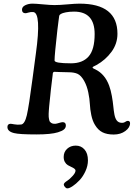

<svg xmlns="http://www.w3.org/2000/svg" viewBox="-20 -725 749 1048"><path d="M267.6 -317.4 257.8 -236.3Q256.3 -221.7 254.4 -202.4Q252.4 -183.1 251.2 -171.9Q250 -160.6 248.5 -145.8Q247.1 -130.9 246.6 -122.3Q246.1 -113.8 245.6 -103.5Q245.1 -93.3 245.8 -87.2Q246.6 -81.1 247.6 -74.7Q248.5 -68.4 250.2 -64.5Q252 -60.5 254.9 -58.1Q262.2 -50.8 272.5 -49.6Q282.7 -48.3 291 -50.8Q299.3 -53.2 309.3 -55.9Q319.3 -58.6 324.7 -58.1Q339.4 -56.6 339.4 -40Q339.4 -27.3 329.3 -18.6Q319.3 -9.8 296.4 -2.9Q258.8 8.8 178.7 8.8Q85.4 8.8 57.1 1.5Q20.5 -7.3 20.5 -31.7Q20.5 -47.4 35.6 -49.3Q40.5 -49.8 57.9 -46.4Q75.2 -43 95.7 -45.4Q115.2 -48.3 126.5 -96.4Q137.7 -144.5 157.7 -296.9L175.8 -432.6Q206.5 -654.3 161.6 -659.2Q149.4 -660.6 135.7 -656.5Q122.1 -652.3 117.2 -652.8Q100.1 -654.3 100.1 -671.9Q100.1 -688 117.9 -696.5Q135.7 -705.1 157.2 -705.1Q174.3 -705.1 214.8 -701.2Q255.4 -697.3 277.3 -697.3Q305.7 -697.3 348.1 -701.2Q390.6 -705.1 414.1 -705.1Q621.1 -705.1 621.1 -541Q621.1 -486.3 588.6 -442.1Q556.2 -397.9 506.8 -370.1Q503.9 -368.7 497.8 -365.7Q491.7 -362.8 488.5 -360.8Q485.4 -358.9 485.4 -356.9Q485.4 -355.5 486.3 -354.2Q487.3 -353 489.3 -351.8Q491.2 -350.6 493.2 -349.6Q495.1 -348.6 498 -347.4Q501 -346.2 502.4 -345.2Q552.7 -319.8 575.7 -257.8Q585 -232.4 590.6 -200.7Q596.2 -168.9 598.4 -145.3Q600.6 -121.6 604.5 -100.3Q608.4 -79.1 617.4 -67.4Q626.5 -55.7 642.6 -54.7Q654.8 -53.7 663.6 -59.8Q672.4 -65.9 678.7 -65.4Q689.9 -64 689.9 -52.7Q689.9 -28.8 664.1 -9.8Q638.2 9.3 600.6 9.3Q564 9.3 539.8 -2.7Q515.6 -14.6 498.5 -43Q484.9 -64.9 478.3 -96.9Q471.7 -128.9 470.5 -157Q469.2 -185.1 461.9 -220.5Q454.6 -255.9 439.5 -283.2Q422.4 -313.5 403.3 -322Q384.3 -330.6 354 -330.6Q335 -330.6 305.9 -331.8Q276.9 -333 275.9 -333Q267.6 -332 267.6 -317.4ZM367.7 -379.4Q430.7 -379.4 463.6 -416.7Q496.6 -454.1 496.6 -539.1Q496.6 -661.6 384.3 -661.6Q358.4 -661.6 339.4 -657.7Q320.3 -653.8 312.3 -648.9Q304.2 -644 303.2 -638.7Q302.7 -634.8 299.1 -608.2Q295.4 -581.5 293 -559.6L281.7 -452.1Q277.8 -412.1 277.8 -394.5Q278.3 -379.4 367.7 -379.4ZM328.1 282.2Q328.1 273.4 347.7 261.2Q359.9 253.4 376 235.8Q392.1 218.3 392.1 206.5Q392.1 200.2 385.5 195.3Q378.9 190.4 369.4 186.3Q359.9 182.1 350.3 176.5Q340.8 170.9 334.2 159.4Q327.6 147.9 327.6 131.8Q327.6 104.5 346.4 87.2Q365.2 69.8 393.6 69.8Q422.9 69.8 441.4 91.1Q460 112.3 460 150.4Q460 180.2 446.3 209.7Q432.6 239.3 413.8 259Q395 278.8 376.7 291Q358.4 303.2 347.7 303.2Q340.8 303.2 334.5 295.7Q328.1 288.1 328.1 282.2Z"/></svg>

Font: Cooper* Medium
Style: Italic
Weight: 500
Italic angle: -7°
Designer: Owen Earl
Foundry: indestructible type*
Version: Version 0.001